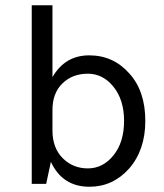

<svg xmlns="http://www.w3.org/2000/svg" viewBox="-20 -701 624 732"><path d="M101 -681H180V-407Q228 -490 320 -490Q412 -490 473 -421Q534 -354 534 -240Q534 -129 472 -58Q410 11 321 11Q218 11 174 -84L156 0H101ZM180 -282V-204Q180 -137 219 -98Q258 -59 315 -59Q372 -59 412 -108Q453 -158 453 -240Q453 -321 412 -371Q372 -420 315 -420Q256 -420 218 -383Q180 -346 180 -282Z"/></svg>

Font: Karla Neue
Style: Regular
Weight: 400
Designer: Jonathan Pinhorn
Foundry: PYRS Fontlab Ltd. / Made with FontLab
Version: Version 1.000;PS 001.001;hotconv 1.0.56